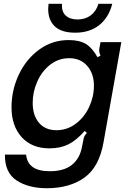

<svg xmlns="http://www.w3.org/2000/svg" viewBox="-20 -780 685 1016"><path d="M6 38H118Q123 83 154 104.5Q185 126 244 126Q319 126 361 92Q403 58 414 -4L420 -33Q422 -49 426 -57.5Q430 -66 440 -77L428 -87Q384 -37 341.5 -16Q299 5 242 5Q148 5 94.5 -54.5Q41 -114 41 -212Q41 -304 80 -386Q119 -468 188 -518Q257 -568 343 -568Q401 -568 435 -547Q469 -526 496 -477L512 -486Q505 -499 505 -513Q505 -523 507 -530L512 -557H622L528 -28Q505 104 426.5 160Q348 216 228 216Q131 216 68 175Q5 134 6 38ZM477 -326Q477 -391 441.5 -431.5Q406 -472 346 -472Q290 -472 246 -438Q202 -404 177.5 -349Q153 -294 153 -235Q153 -170 186 -130.5Q219 -91 279 -91Q335 -91 380.5 -125Q426 -159 451.5 -213.5Q477 -268 477 -326ZM235 -733Q235 -742 237 -760H308Q305 -719 327.5 -698Q350 -677 391 -677Q431 -677 460 -698.5Q489 -720 501 -760H574Q556 -688 505.5 -647.5Q455 -607 378 -607Q306 -607 270.5 -640Q235 -673 235 -733Z"/></svg>

Font: Open Sauce Sans Medium Italic
Style: Regular
Weight: 500
Italic angle: -10°
Designer: Alfredo Marco Pradil
Foundry: Creative Sauce Fz LLC
Version: Version 1.477